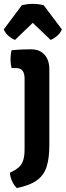

<svg xmlns="http://www.w3.org/2000/svg" viewBox="-32 -756 344 996"><path d="M224 -3Q224 63.5 210.2 107.8Q196.5 152 160.2 178.8Q124 205.5 55.5 219.5Q42 208 31.5 185.5Q21 163 19 140Q47.5 127 64.2 112.8Q81 98.5 88.2 76Q95.5 53.5 95.5 17V-348Q95.5 -374 85.5 -388.5Q75.5 -403 50 -403H28Q22.5 -425 22.5 -448Q22.5 -459.5 23.8 -471.5Q25 -483.5 28 -495.5Q51.5 -498 75.2 -499Q99 -500 113 -500H130.5Q174.5 -500 199.2 -472Q224 -444 224 -395.5ZM194.5 -729 289 -603.5Q280.5 -583 262.5 -568.2Q244.5 -553.5 230.5 -549L138 -637.5L46 -549Q32 -553.5 14 -568.2Q-4 -583 -12.5 -603.5L81.5 -729Q93.5 -732 108 -734Q122.5 -736 138 -736Q154 -736 168.5 -734Q183 -732 194.5 -729Z"/></svg>

Font: Signika Light SemiBold
Style: Regular
Weight: 600
Version: Version 2.003;gftools[0.9.32]